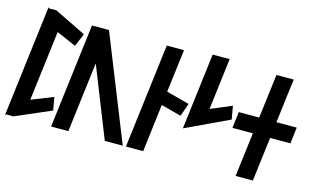

<svg xmlns="http://www.w3.org/2000/svg" viewBox="-104 -1215 2492 1527"><g transform="rotate(15 1141.5 -452.0)"><path d="M25 -1 83 0 377 -127 358 -234 179 -163 250 -739 411 -669 456 -776 194 -904 136 -903 129 -911 16 7Z M500 -860 394 0H536L607 -577L836 0H984L640 -860Z M1152 0 1200 -393 1366 -349 1404 -456 1214 -507 1258 -860H1116L1010 0Z M1410 -257 1767 -425 1748 -534 1575 -461 1627 -885H1487Z M1974 -497H1806L1790 -363H1958L1913 0H2055L2100 -363H2267L2283 -497H2116L2161 -860H2019Z"/></g></svg>

Font: Ny Stormning
Style: HfKr
Weight: 700
Designer: Robert Jablonski, Mew Too
Foundry: Cannot Into Space Fonts
Version: Version 0.90